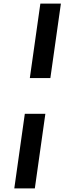

<svg xmlns="http://www.w3.org/2000/svg" viewBox="-20 -865 404 1075"><path d="M147 -428 206 -845H321L262 -428ZM60 190 119 -228H234L175 190Z"/></svg>

Font: Plus Jakarta Sans SemiBold
Style: Italic
Weight: 600
Italic angle: -8°
Designer: Gumpita Rahayu
Foundry: Tokotype
Version: Version 2.071; ttfautohint (v1.8.4.7-5d5b);gftools[0.9.29]